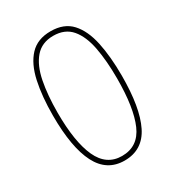

<svg xmlns="http://www.w3.org/2000/svg" viewBox="-177 -896 862 945"><g transform="rotate(-30 254.5 -424.0)"><path d="M254 -57Q154 -57 106 -150.5Q58 -244 58 -425Q58 -534 76 -616.5Q94 -699 137 -745Q180 -791 255 -791Q331 -791 373 -745Q415 -699 432.5 -617Q450 -535 450 -426Q450 -245 403.5 -151Q357 -57 254 -57ZM254 -83Q346 -83 384.5 -171.5Q423 -260 423 -426Q423 -526 408.5 -602.5Q394 -679 357.5 -722Q321 -765 255 -765Q190 -765 152.5 -721.5Q115 -678 100 -601.5Q85 -525 85 -426Q85 -260 125.5 -171.5Q166 -83 254 -83Z"/></g></svg>

Font: Noto Sans Malayalam UI SemiCondensed Thin
Style: Regular
Weight: 100
Width: 4
Designer: Jelle Bosma - Monotype Design Team
Foundry: Monotype Imaging Inc.
Version: Version 2.104; ttfautohint (v1.8.4.7-5d5b)